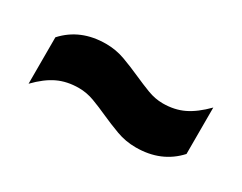

<svg xmlns="http://www.w3.org/2000/svg" viewBox="-39 -622 613 487"><g transform="rotate(30 267.5 -379.0)"><path d="M365.5 -284.5Q335.5 -284.5 308.5 -294.5Q281.5 -304.5 256 -316Q233 -326.5 210.8 -334.8Q188.5 -343 166 -343Q131.5 -343 104.5 -330.2Q77.5 -317.5 49.5 -288.5V-424.5Q95 -474.5 169.5 -474.5Q199 -474.5 226 -464.5Q253 -454.5 278.5 -443Q302 -432.5 324.2 -424Q346.5 -415.5 369 -415.5Q403 -415.5 430 -428.5Q457 -441.5 485.5 -470.5V-334.5Q440 -284.5 365.5 -284.5Z"/></g></svg>

Font: Encode Sans Semi Condensed ExtraBold
Style: Regular
Weight: 800
Width: 4
Designer: Multiple Designers
Foundry: Impallari Type
Version: Version 3.000; ttfautohint (v1.8.3) -l 8 -r 50 -G 200 -x 14 